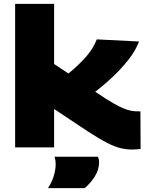

<svg xmlns="http://www.w3.org/2000/svg" viewBox="-20 -760 760 990"><path d="M660 11Q632 11 602 4Q572 -3 532 -23.5Q492 -44 432 -83L259 -198V0H58V-740H259V-430L333 -381Q390 -428 426 -470Q462 -512 479 -557L697 -546Q679 -499 643 -453Q607 -407 562 -364.5Q517 -322 471 -287Q530 -247 569 -225Q608 -203 635 -194.5Q662 -186 684 -186Q695 -186 704 -186L705 8Q696 9 685.5 10Q675 11 660 11ZM227 210Q246 183 256.5 149.5Q267 116 267 88Q267 65 261 48H485Q491 61 491 75Q491 116 467.5 152Q444 188 416 210Z"/></svg>

Font: Georama Extended ExtraBold
Style: Regular
Weight: 800
Width: 7
Designer: Jean-Baptiste Levee
Foundry: Production Type
Version: Version 1.000